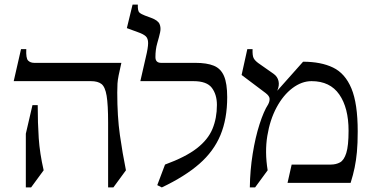

<svg xmlns="http://www.w3.org/2000/svg" viewBox="-20 -800 1628 840"><path d="M493 -395Q493 -290 504.5 -209.5Q516 -129 531 -55L476 20H453V-263Q453 -342 446.5 -381Q440 -420 424 -432.5Q408 -445 378 -445H40L72 -585H95Q93 -545 103 -535Q113 -525 130 -525H511Q503 -490 499 -470Q495 -450 494 -434.5Q493 -419 493 -395ZM93 -215 122 -340H145Q145 -261 149.5 -195Q154 -129 171 -55L116 20H93Z M688 20 668 10 702 -80Q792 -113 841 -151Q890 -189 909.5 -236Q929 -283 929 -341Q929 -386 907 -415.5Q885 -445 826 -445H594L618 -550Q628 -591 628 -611.5Q628 -632 617.5 -641.5Q607 -651 584 -659L535 -677L560 -780H583Q582 -752 590 -745Q598 -738 614 -732L641 -722Q671 -711 678 -695Q685 -679 680.5 -658.5Q676 -638 668 -611Q660 -584 660 -550Q660 -525 685 -525H835Q885 -525 915.5 -512.5Q946 -500 960 -467.5Q974 -435 974 -375Q974 -280 944.5 -209Q915 -138 852 -83Q789 -28 688 20Z M1193 -403 1306 -530Q1384 -530 1437 -504.5Q1490 -479 1517.5 -413Q1545 -347 1545 -225Q1545 -172 1541.5 -135Q1538 -98 1531.5 -66.5Q1525 -35 1514 0H1238L1256 -80H1427Q1450 -80 1467.5 -89.5Q1485 -99 1495 -130.5Q1505 -162 1505 -228Q1505 -328 1464.5 -386.5Q1424 -445 1343 -445Q1300 -445 1259.5 -414.5Q1219 -384 1190 -330Q1161 -276 1149.5 -205.5Q1138 -135 1151 -55L1096 20H1073Q1074 -55 1085.5 -127Q1097 -199 1115.5 -256.5Q1134 -314 1153 -343Q1160 -356 1159.5 -368Q1159 -380 1142 -393L1037 -472L1062 -585H1085Q1084 -557 1089.5 -546Q1095 -535 1110 -524L1177 -477Q1194 -465 1198.5 -445.5Q1203 -426 1193 -403Z"/></svg>

Font: Bona Nova
Style: Regular
Weight: 400
Designer: Mateusz Machalski
Foundry: Capitalics
Version: Version 4.001; ttfautohint (v1.8.3)